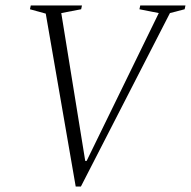

<svg xmlns="http://www.w3.org/2000/svg" viewBox="-20 -680 701 705"><path d="M258 5 148 -630 90 -646 93 -660H281L278 -646L205 -632L293 -89H298L563 -632L492 -646L495 -660H661L658 -646L604 -632L277 5Z"/></svg>

Font: Spectral ExtraLight
Style: Italic
Weight: 275
Italic angle: -10°
Designer: Jean-Baptiste Levee
Foundry: Production Type
Version: Version 2.001